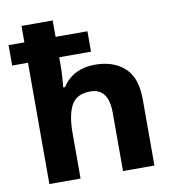

<svg xmlns="http://www.w3.org/2000/svg" viewBox="-84 -834 824 909"><g transform="rotate(-10 328.0 -380.0)"><path d="M230 -760V-681H383V-583H230V-537Q230 -515 228 -487Q226 -459 224 -439H233Q259 -480 299 -499.5Q339 -519 390 -519Q478 -519 531.5 -471Q585 -423 585 -319V0H434V-280Q434 -398 347 -398Q280 -398 255 -351.5Q230 -305 230 -218V0H80V-583H4V-681H80V-760Z"/></g></svg>

Font: Noto Sans Thai Looped
Style: Bold
Weight: 700
Designer: Sasikarn Vongin, Ben Mitchell
Foundry: The Fontpad Ltd
Version: Version 1.001; ttfautohint (v1.8.4.7-5d5b)